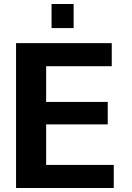

<svg xmlns="http://www.w3.org/2000/svg" viewBox="-20 -937 656 957"><path d="M537 -607V-722H60V0H547V-115H210V-317H517V-429H210V-607ZM237 -797H347V-917H237Z"/></svg>

Font: Perun
Style: Bold
Weight: 700
Foundry: Copyright (c) Stefan Peev, Context Ltd, 2016
Version: Version 1.089